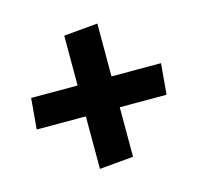

<svg xmlns="http://www.w3.org/2000/svg" viewBox="-69 -535 564 547"><g transform="rotate(-15 212.5 -261.0)"><path d="M162 -306V-453L262 -462V-306H408L400 -215H262V-69L162 -60V-215H17L25 -306Z"/></g></svg>

Font: Acme
Style: Regular
Weight: 400
Designer: Juan Pablo del Peral
Foundry: Juan Pablo del Peral
Version: Version 1.002